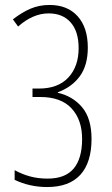

<svg xmlns="http://www.w3.org/2000/svg" viewBox="-20 -744 451 774"><path d="M170 10Q100 10 39 -19V-58Q68 -42 100.5 -33Q133 -24 172 -24Q243 -24 277 -64.5Q311 -105 311 -184Q311 -261 268.5 -307Q226 -353 142 -353H111V-387H137Q214 -387 255.5 -431.5Q297 -476 297 -550Q297 -617 265 -653.5Q233 -690 176 -690Q144 -690 113 -676.5Q82 -663 53 -637L32 -666Q68 -694 103 -709Q138 -724 180 -724Q252 -724 293 -678.5Q334 -633 334 -552Q334 -481 302 -437Q270 -393 213 -372V-370Q274 -356 311.5 -311Q349 -266 349 -184Q349 -89 304 -39.5Q259 10 170 10Z"/></svg>

Font: Noto Sans Gurmukhi ExtraCondensed ExtraLight
Style: Regular
Weight: 200
Width: 2
Designer: Jelle Bosma - Monotype Design Team
Foundry: Monotype Imaging Inc.
Version: Version 2.004; ttfautohint (v1.8.4.7-5d5b)